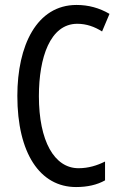

<svg xmlns="http://www.w3.org/2000/svg" viewBox="-20 -745 486 775"><path d="M292 -649C329 -649 362 -637 392 -618L422 -689C381 -713 337 -725 289 -725C128 -725 50 -561 50 -358C50 -127 141 10 287 10C333 10 372 1 404 -17V-93C372 -77 337 -66 297 -66C199 -66 137 -176 137 -357C137 -512 182 -649 292 -649Z"/></svg>

Font: Noto Sans Lao Looped ExtraCondensed
Style: Regular
Weight: 400
Width: 2
Designer: Mark Frömberg, Ben Mitchell
Foundry: The Fontpad Ltd
Version: Version 1.002